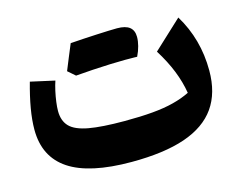

<svg xmlns="http://www.w3.org/2000/svg" viewBox="-85 -700 1052 838"><g transform="rotate(-15 441.5 -281.0)"><path d="M728.2 -218.6Q694.3 -201.8 652.9 -191.2Q611.5 -180.5 557.4 -175.7Q503.3 -170.9 430.3 -170.9Q328.1 -170.9 269.1 -181.6Q210.1 -192.4 185.3 -218Q160.5 -243.7 160.5 -288.2Q160.5 -305.5 163.6 -328.9Q166.7 -352.4 172 -376.5Q177.4 -400.7 183.9 -419.8L74.9 -444Q57.8 -383.1 48.8 -330.9Q39.9 -278.6 39.9 -236Q39.9 -113 132.2 -51.7Q224.6 9.6 413.9 9.6Q561 9.6 656.2 -23Q751.3 -55.7 797.7 -121.7Q844.1 -187.8 844.1 -288.4Q844.1 -430.2 773.3 -546.7L644.7 -426.9Q678.7 -372.6 699.3 -321Q719.9 -269.4 728.2 -218.6ZM500 -428.4Q515 -428.4 525.2 -428.2Q535.5 -428.1 542.6 -428.1Q549.6 -428.1 555.5 -427.7Q566.4 -450 571.9 -471.5Q577.5 -493 577.5 -511.9Q577.5 -541.3 559.1 -556Q540.7 -570.6 502.4 -570.6Q459 -550.3 415.5 -529.4Q372.1 -508.5 329.2 -487.7Q286.3 -467 243.7 -446Q252.3 -438.6 260.7 -431.3Q269 -424 276.7 -417.3Q311.8 -420.2 353.4 -422.9Q395 -425.5 434 -426.9Q473 -428.4 500 -428.4ZM276.7 -417.3Q314.5 -442.5 352.1 -467.8Q389.8 -493 427.3 -518.8Q464.8 -544.6 502.4 -570.6Q488.4 -570.6 463.5 -569.7Q438.6 -568.8 408.4 -567.3Q378.1 -565.8 347.2 -564Q316.4 -562.2 290.7 -560.2Q278.8 -531.9 267.2 -503.6Q255.5 -475.3 243.7 -446Q252.3 -438.6 260.7 -431.3Q269 -424 276.7 -417.3Z"/></g></svg>

Font: Pinar FD VF
Style: Regular
Weight: 300
Designer: Amin Abedi
Version: Version 2.000